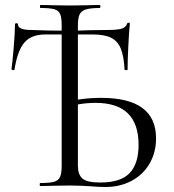

<svg xmlns="http://www.w3.org/2000/svg" viewBox="-20 -745 695 769"><path d="M341 1Q326 0 305 -1Q284 -2 259 -2L191 -1Q173 0 141 0Q139 0 139 -6Q139 -12 141 -12Q179 -12 196.5 -17Q214 -22 220.5 -36.5Q227 -51 227 -81V-644Q227 -674 221 -688.5Q215 -703 197.5 -708Q180 -713 142 -713Q140 -713 140 -719Q140 -725 142 -725Q173 -725 190 -724L258 -723L331 -724Q349 -725 380 -725Q382 -725 382 -719Q382 -713 380 -713Q342 -713 323.5 -707Q305 -701 298.5 -686.5Q292 -672 292 -642V-81Q292 -46 310 -30Q328 -14 382 -14Q463 -14 499 -51.5Q535 -89 535 -165Q535 -333 363 -333Q330 -333 300 -328Q270 -323 264 -322L262 -342Q268 -343 306 -348Q344 -353 386 -353Q605 -353 605 -191Q605 -135 579.5 -90.5Q554 -46 507.5 -21Q461 4 402 4Q377 4 341 1ZM33 -464Q31 -464 28.5 -465.5Q26 -467 26 -468Q30 -495 35 -555.5Q40 -616 40 -647Q40 -652 46 -652Q52 -652 52 -647Q52 -625 105 -625Q165 -622 261 -622Q290 -622 338 -624L413 -625Q449 -625 466.5 -630Q484 -635 489 -650Q490 -654 495 -654Q500 -654 500 -650Q497 -621 494 -562Q491 -503 491 -466Q491 -464 485 -464Q479 -464 479 -466Q476 -521 463.5 -551Q451 -581 424.5 -594Q398 -607 351 -607H162Q106 -607 78 -575Q50 -543 38 -466Q38 -464 33 -464Z"/></svg>

Font: Cormorant Infant
Style: Regular
Weight: 400
Designer: Christian Thalmann (Catharsis Fonts)
Foundry: Catharsis Fonts
Version: Version 4.000